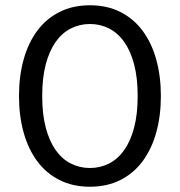

<svg xmlns="http://www.w3.org/2000/svg" viewBox="-20 -698 682 728"><path d="M321 10Q256 10 205.5 -15.5Q155 -41 121 -87Q87 -133 69.5 -196Q52 -259 52 -334Q52 -409 69.5 -472Q87 -535 121 -581Q155 -627 205.5 -652.5Q256 -678 321 -678Q386 -678 436.5 -652.5Q487 -627 521 -581Q555 -535 572.5 -472Q590 -409 590 -334Q590 -259 572.5 -196Q555 -133 521 -87Q487 -41 436.5 -15.5Q386 10 321 10ZM321 -61Q360 -61 393.5 -78Q427 -95 451 -129Q475 -163 488.5 -214Q502 -265 502 -334Q502 -403 488.5 -454Q475 -505 451 -539Q427 -573 393.5 -590Q360 -607 321 -607Q282 -607 248.5 -590Q215 -573 191 -539Q167 -505 153.5 -454Q140 -403 140 -334Q140 -265 153.5 -214Q167 -163 191 -129Q215 -95 248.5 -78Q282 -61 321 -61Z"/></svg>

Font: Gantari
Style: Regular
Weight: 400
Designer: Anugrah Pasau
Foundry: Lafontype
Version: Version 1.000; ttfautohint (v1.8.4)